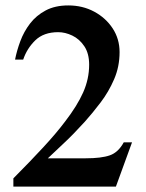

<svg xmlns="http://www.w3.org/2000/svg" viewBox="-20 -695 544 715"><path d="M29.8 0V-30.8Q93.3 -94.7 141.4 -146.7Q189.5 -198.7 222.2 -242.2Q267.1 -300.3 289.6 -350.6Q312 -400.9 312 -454.1Q312 -496.1 293.9 -522.9Q275.9 -549.8 249.3 -562.5Q222.7 -575.2 196.8 -575.2Q142.6 -575.2 111.3 -544.7Q80.1 -514.2 66.4 -473.1H36.1Q42.5 -506.3 55.7 -541.7Q68.8 -577.1 91.8 -607.2Q114.7 -637.2 149.9 -656Q185.1 -674.8 234.4 -674.8Q287.6 -674.8 330.8 -651.6Q374 -628.4 399.7 -589.1Q425.3 -549.8 425.3 -501Q425.3 -446.8 405 -399.9Q384.8 -353 354.7 -313.5Q324.7 -273.9 295.4 -241.2Q252 -193.4 216.6 -160.6Q181.2 -127.9 158.2 -105.5H299.3Q357.4 -105.5 388.9 -116.5Q420.4 -127.4 440.9 -165H471.7L411.6 0Z"/></svg>

Font: Awami Nastaliq
Style: Bold
Weight: 700
Designer: Peter Martin, SIL International
Foundry: SIL International
Version: Version 3.100